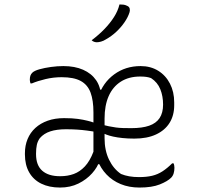

<svg xmlns="http://www.w3.org/2000/svg" viewBox="-20 -833 890 863"><path d="M265 -536Q316 -536 353.5 -519.5Q391 -503 412 -472.5Q433 -442 434 -398L421 -430H440L422 -398Q442 -461 493 -498.5Q544 -536 612 -536Q657 -536 691 -515Q725 -494 744 -457Q763 -420 763 -373Q763 -370 763 -366.5Q763 -363 763 -360Q763 -314 742 -280.5Q721 -247 681 -228.5Q641 -210 584 -210Q555 -210 531 -212.5Q507 -215 489 -219Q471 -223 458 -228Q445 -233 438 -238H429V-275Q452 -269 469 -265.5Q486 -262 501 -260Q516 -258 532.5 -257.5Q549 -257 570 -257Q619 -257 650.5 -268Q682 -279 697.5 -302.5Q713 -326 713 -363Q713 -401 700.5 -432Q688 -463 659 -482Q648 -486 636.5 -487.5Q625 -489 610 -489Q559 -489 523 -466Q487 -443 468.5 -401Q450 -359 450 -300V-212Q450 -157 470 -115.5Q490 -74 524 -51Q541 -44 561 -40.5Q581 -37 605 -37Q639 -37 664 -43Q689 -49 710.5 -63Q732 -77 754 -99H760Q762 -95 763 -89.5Q764 -84 764 -79Q764 -65 760.5 -53.5Q757 -42 749 -34Q733 -18 698 -4Q663 10 607 10Q560 10 522.5 -5.5Q485 -21 458.5 -49Q432 -77 419 -112L437 -95H411L428 -112Q419 -82 394 -54Q369 -26 332.5 -8Q296 10 250 10Q201 10 165.5 -7.5Q130 -25 111 -58.5Q92 -92 92 -139V-144Q92 -179 104 -208Q116 -237 139 -258Q162 -279 194.5 -290.5Q227 -302 268 -302Q305 -302 330 -298.5Q355 -295 374.5 -290Q394 -285 413 -278H422V-238Q395 -243 372 -246Q349 -249 326.5 -250.5Q304 -252 276 -252Q235 -252 206 -242.5Q177 -233 159 -212Q149 -198 145.5 -181.5Q142 -165 142 -143V-140Q142 -90 170 -65.5Q198 -41 249 -41H252Q284 -41 311.5 -51Q339 -61 361.5 -85Q384 -109 400 -151V-328Q400 -382 387 -417Q374 -452 343 -469Q312 -486 257 -486Q220 -486 184.5 -477.5Q149 -469 123 -458H117Q116 -462 115 -466Q114 -470 114 -474Q114 -485 116.5 -492.5Q119 -500 125 -506Q134 -515 157 -521.5Q180 -528 209 -532Q238 -536 265 -536ZM517 -813Q528 -813 535.5 -812Q543 -811 551 -807Q561 -803 563 -794Q565 -785 562 -777Q555 -755 539 -732Q523 -709 502 -689.5Q481 -670 456 -656Q445 -649 434 -646Q423 -643 415 -643Q410 -643 403.5 -645Q397 -647 392 -652Q425 -677 450 -703Q475 -729 492.5 -756.5Q510 -784 517 -813Z"/></svg>

Font: Recursive Casual Light
Style: Regular
Weight: 300
Version: Version 1.047